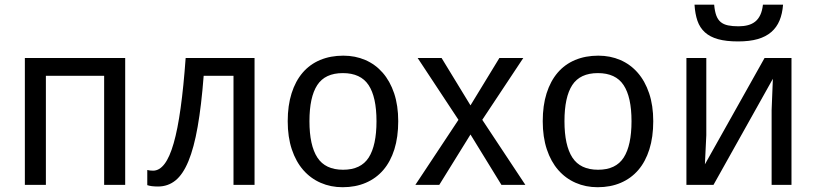

<svg xmlns="http://www.w3.org/2000/svg" viewBox="-20 -781 3448 811"><path d="M173.8 0H85V-536.1H508.8V0H419.9V-460.9H173.8Z M1055.2 0H966.3V-460.9H840.3Q830.6 -334.5 814.9 -245.6Q799.3 -156.7 776.1 -100.6Q752.9 -44.4 721.2 -18.8Q689.5 6.8 647.5 6.8Q633.8 6.8 621.8 5.4Q609.9 3.9 602.1 1V-63Q613.3 -60.1 626.5 -60.1Q653.3 -60.1 675 -88.6Q696.8 -117.2 713.6 -176Q730.5 -234.9 742.9 -324.5Q755.4 -414.1 764.2 -536.1H1055.2Z M1662.1 -269Q1662.1 -202.1 1645.8 -150.1Q1629.4 -98.1 1598.9 -62.7Q1568.4 -27.3 1524.9 -8.8Q1481.4 9.8 1427.2 9.8Q1377 9.8 1334.5 -8.8Q1292 -27.3 1261 -62.7Q1230 -98.1 1212.6 -150.1Q1195.3 -202.1 1195.3 -269Q1195.3 -335.4 1211.7 -387Q1228 -438.5 1258.3 -473.9Q1288.6 -509.3 1332.3 -527.6Q1376 -545.9 1430.2 -545.9Q1480.5 -545.9 1522.9 -527.6Q1565.4 -509.3 1596.4 -473.9Q1627.4 -438.5 1644.8 -387Q1662.1 -335.4 1662.1 -269ZM1287.1 -269Q1287.1 -167 1320.6 -115.5Q1354 -64 1429.2 -64Q1504.4 -64 1537.4 -115.5Q1570.3 -167 1570.3 -269Q1570.3 -371.1 1536.9 -421.6Q1503.4 -472.2 1428.2 -472.2Q1353 -472.2 1320.1 -421.6Q1287.1 -371.1 1287.1 -269Z M1916.5 -274.9 1744.1 -536.1H1845.2L1967.3 -335.9L2089.4 -536.1H2190.4L2017.1 -274.9L2199.2 0H2098.1L1967.3 -212.9L1835.4 0H1734.4Z M2739.3 -269Q2739.3 -202.1 2722.9 -150.1Q2706.5 -98.1 2676 -62.7Q2645.5 -27.3 2602.1 -8.8Q2558.6 9.8 2504.4 9.8Q2454.1 9.8 2411.6 -8.8Q2369.1 -27.3 2338.1 -62.7Q2307.1 -98.1 2289.8 -150.1Q2272.5 -202.1 2272.5 -269Q2272.5 -335.4 2288.8 -387Q2305.2 -438.5 2335.4 -473.9Q2365.7 -509.3 2409.4 -527.6Q2453.1 -545.9 2507.3 -545.9Q2557.6 -545.9 2600.1 -527.6Q2642.6 -509.3 2673.6 -473.9Q2704.6 -438.5 2721.9 -387Q2739.3 -335.4 2739.3 -269ZM2364.3 -269Q2364.3 -167 2397.7 -115.5Q2431.2 -64 2506.3 -64Q2581.5 -64 2614.5 -115.5Q2647.5 -167 2647.5 -269Q2647.5 -371.1 2614 -421.6Q2580.6 -472.2 2505.4 -472.2Q2430.2 -472.2 2397.2 -421.6Q2364.3 -371.1 2364.3 -269Z M2963.4 -536.1V-210L2957.5 -86.9L3209.5 -536.1H3323.2V0H3239.3V-315.9L3244.6 -448.2L2993.7 0H2879.4V-536.1ZM3287.6 -761.2Q3284.7 -723.1 3272.7 -694.3Q3260.7 -665.5 3238 -645.8Q3215.3 -626 3180.9 -616Q3146.5 -606 3097.7 -606Q3047.4 -606 3013.2 -615.5Q2979 -625 2957.5 -644.5Q2936 -664.1 2926 -693.1Q2916 -722.2 2913.6 -761.2H2996.6Q2999 -733.4 3005.6 -715.6Q3012.2 -697.8 3024.4 -687.7Q3036.6 -677.7 3055.2 -673.8Q3073.7 -669.9 3099.6 -669.9Q3121.1 -669.9 3138.9 -674.6Q3156.7 -679.2 3169.9 -689.7Q3183.1 -700.2 3191.4 -717.8Q3199.7 -735.4 3202.6 -761.2Z"/></svg>

Font: Droid Sans
Style: Regular
Weight: 400
Foundry: Ascender Corporation
Version: Version 1.00 build 114